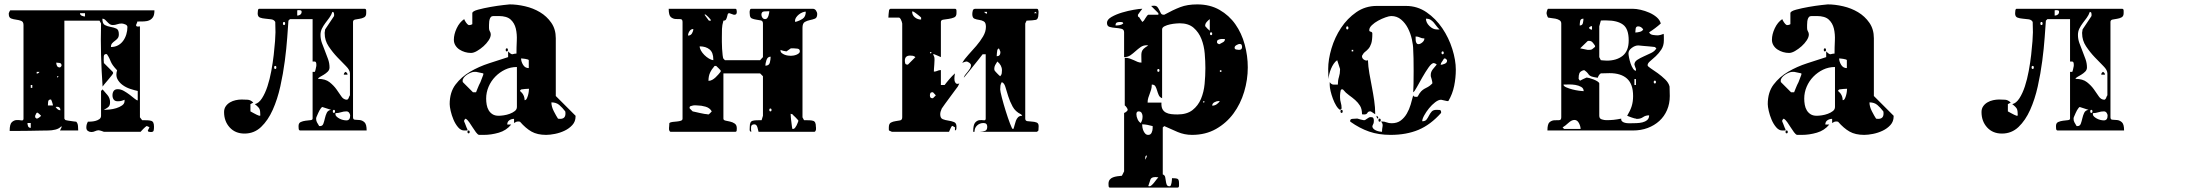

<svg xmlns="http://www.w3.org/2000/svg" viewBox="-20 -587 10040 874"><path d="M683 -540Q683 -520 677 -510Q671 -500 660.5 -495Q650 -490 635.5 -489.5Q621 -489 605 -489Q605 -485 602.5 -480.5Q600 -476 599.5 -472.5Q599 -469 602.5 -467Q606 -465 617 -467V-53L627 -40Q641 -40 651 -39.5Q661 -39 668 -37Q675 -35 678 -28.5Q681 -22 681 -10Q681 0 679.5 7Q678 14 667 14Q664 14 658.5 13Q653 12 653 7Q653 6 656.5 0Q660 -6 660 -7L659 -9Q657 -9 652.5 -11.5Q648 -14 647 -13Q645 -12 641 -8.5Q637 -5 632.5 -0.5Q628 4 624.5 8Q621 12 620 13H453Q451 12 443.5 9.5Q436 7 433 7Q433 6 430 6Q421 6 413 10Q405 14 396 14Q387 14 380 9Q373 4 373 -6Q373 -14 374.5 -19.5Q376 -25 380 -33Q384 -33 394 -33.5Q404 -34 414 -36.5Q424 -39 432 -44.5Q440 -50 440 -60V-173L447 -180Q458 -168 469.5 -154Q481 -140 481 -122Q481 -109 475.5 -102.5Q470 -96 453 -87H457Q464 -87 479 -88.5Q494 -90 509 -94.5Q524 -99 535.5 -107Q547 -115 547 -127V-133Q538 -129 531.5 -127.5Q525 -126 516 -126Q503 -126 497.5 -134Q492 -142 492 -153Q492 -165 497.5 -173Q503 -181 516 -181Q530 -181 544 -173Q558 -165 570.5 -155.5Q583 -146 592.5 -138Q602 -130 607 -130V-173Q592 -176 572.5 -182.5Q553 -189 537.5 -200.5Q522 -212 514 -228Q506 -244 513 -267Q500 -281 494 -289.5Q488 -298 485 -305Q482 -312 478.5 -320Q475 -328 467 -340Q466 -341 464 -341Q453 -341 452.5 -330.5Q452 -320 452 -314L453 -300L493 -260Q495 -258 495 -254Q495 -252 488 -243Q481 -234 472 -223.5Q463 -213 455.5 -204Q448 -195 447 -193Q442 -265 440 -336.5Q438 -408 440 -480L433 -493H273V-47Q273 -46 275.5 -43Q278 -40 280 -40Q283 -39 289.5 -38Q296 -37 303.5 -36Q311 -35 317.5 -34Q324 -33 327 -33Q334 -26 335 -13.5Q336 -1 336 7H253L260 -7V-13Q249 -1 232 3Q215 7 200 7Q190 7 165 7.5Q140 8 112 8.5Q84 9 59 9Q34 9 24 9Q24 -22 34 -31Q44 -40 55.5 -40.5Q67 -41 77 -39Q87 -37 87 -47V-473Q87 -488 76.5 -492Q66 -496 53.5 -497.5Q41 -499 30.5 -503Q20 -507 20 -523V-527Q21 -530 23.5 -535Q26 -540 27 -540ZM367 -527H344Q344 -519 352 -515.5Q360 -512 367 -512ZM560 -464Q560 -472 550 -476Q540 -480 534 -480Q523 -480 513.5 -476.5Q504 -473 493 -473Q485 -473 479 -477.5Q473 -482 468 -487.5Q463 -493 458 -497.5Q453 -502 446 -502Q446 -479 457.5 -473Q469 -467 483.5 -464.5Q498 -462 509.5 -457Q521 -452 521 -431Q521 -419 515.5 -412.5Q510 -406 503 -401Q496 -396 490.5 -390Q485 -384 485 -373Q503 -373 517 -380.5Q531 -388 540.5 -401Q550 -414 555 -430.5Q560 -447 560 -464ZM260 -290Q260 -299 251 -300.5Q242 -302 236 -302Q236 -294 239.5 -287Q243 -280 253 -280Q254 -280 256.5 -282.5Q259 -285 260 -287ZM147 -260V-252Q155 -252 160 -260ZM240 -240V-233L247 -240ZM127 -200H120V-187H127ZM221 -107Q221 -111 220 -113Q219 -117 216.5 -124.5Q214 -132 213 -133Q213 -134 210 -134Q200 -134 199 -123Q198 -112 198 -107ZM255 -85Q255 -101 240 -101Q236 -101 233 -100Q237 -94 242.5 -89.5Q248 -85 255 -85ZM140 -53Q141 -52 143.5 -49.5Q146 -47 147 -47Q151 -47 157.5 -51.5Q164 -56 167 -60Q165 -62 160 -67Q155 -72 153 -73Q153 -74 150 -74Q147 -74 147 -73Q146 -73 143.5 -67.5Q141 -62 140 -60ZM120 -27H105Q105 -19 108 -12Q111 -5 120 -5Z M1347 7Q1340 7 1339.5 -2Q1339 -11 1339 -13Q1339 -27 1349 -31.5Q1359 -36 1371 -37.5Q1383 -39 1393 -40Q1403 -41 1403 -47V-260H1413Q1414 -260 1416.5 -270.5Q1419 -281 1420 -287V-294Q1420 -301 1417.5 -304.5Q1415 -308 1403 -307V-500H1300L1293 -493Q1291 -465 1287.5 -416Q1284 -367 1276.5 -309.5Q1269 -252 1256 -193.5Q1243 -135 1221.5 -87Q1200 -39 1168.5 -9Q1137 21 1093 21Q1051 21 1025.5 -7Q1000 -35 1000 -77Q1000 -92 1007.5 -103Q1015 -114 1027 -121Q1039 -128 1053 -131Q1067 -134 1080 -134Q1095 -134 1108 -133Q1121 -132 1133 -120L1120 -113V-80Q1120 -80 1124.5 -77.5Q1129 -75 1135.5 -71.5Q1142 -68 1149 -64.5Q1156 -61 1160 -60L1165 -61Q1165 -82 1161.5 -90.5Q1158 -99 1140 -113Q1158 -117 1172.5 -139.5Q1187 -162 1197.5 -194Q1208 -226 1215 -264Q1222 -302 1226 -337Q1230 -372 1232 -399.5Q1234 -427 1234 -440L1233 -487Q1228 -497 1215 -499Q1202 -501 1188 -502Q1174 -503 1163.5 -507Q1153 -511 1153 -526Q1153 -530 1154 -538.5Q1155 -547 1160 -547H1640Q1647 -547 1647 -538Q1647 -529 1647 -527Q1647 -513 1637.5 -508Q1628 -503 1617 -501.5Q1606 -500 1596.5 -498Q1587 -496 1587 -487V-53Q1587 -42 1596.5 -42Q1606 -42 1618 -40.5Q1630 -39 1639.5 -30Q1649 -21 1649 7ZM1333 -516Q1341 -516 1347 -520.5Q1353 -525 1353 -533Q1353 -539 1348 -540Q1343 -541 1340 -541Q1336 -541 1333 -540ZM1573 -253Q1573 -268 1555 -286Q1537 -304 1515.5 -326.5Q1494 -349 1476 -376Q1458 -403 1458 -435Q1458 -437 1458 -439.5Q1458 -442 1459 -445Q1459 -449 1460 -453L1500 -513Q1501 -514 1501 -520Q1501 -524 1500 -528Q1499 -532 1493 -533Q1488 -518 1479 -506Q1470 -494 1461 -482Q1452 -470 1445.5 -457Q1439 -444 1439 -428Q1439 -409 1445.5 -391Q1452 -373 1459.5 -354.5Q1467 -336 1473.5 -317.5Q1480 -299 1480 -280Q1480 -269 1472 -261Q1464 -253 1454 -247Q1444 -241 1436 -236.5Q1428 -232 1428 -228Q1461 -228 1480 -213Q1499 -198 1511.5 -180.5Q1524 -163 1534 -148Q1544 -133 1560 -133Q1561 -133 1563.5 -135.5Q1566 -138 1567 -140Q1567 -141 1568 -143.5Q1569 -146 1570 -148Q1571 -151 1573 -153ZM1273 -473Q1278 -473 1278 -480Q1278 -487 1273 -487Q1268 -487 1268 -480Q1268 -473 1273 -473ZM1233 -273Q1238 -273 1238 -280Q1238 -287 1233 -287Q1228 -287 1228 -280Q1228 -273 1233 -273ZM1545 -247Q1545 -255 1553 -260Q1562 -255 1562 -247ZM1447 -100Q1446 -100 1443.5 -97.5Q1441 -95 1440 -93Q1435 -87 1428.5 -72.5Q1422 -58 1420 -53L1419 -47Q1419 -37 1423 -30Q1427 -23 1433 -13H1437Q1448 -13 1452 -24Q1456 -35 1459 -48.5Q1462 -62 1467.5 -73.5Q1473 -85 1487 -87ZM1500 -73Q1505 -73 1505 -80Q1505 -87 1500 -87Q1495 -87 1495 -80Q1495 -73 1500 -73ZM1507 -67Q1507 -61 1512.5 -56Q1518 -51 1525.5 -47Q1533 -43 1541.5 -41Q1550 -39 1557 -39Q1574 -39 1574 -61Q1574 -67 1569.5 -73.5Q1565 -80 1557 -80Q1544 -80 1532 -76Q1520 -72 1507 -72Z M2600 -57Q2600 -34 2585.5 -18Q2571 -2 2550 8Q2529 18 2506 22.5Q2483 27 2466 27Q2426 27 2399.5 12Q2373 -3 2347 -33Q2344 -34 2340 -34Q2334 -34 2330 -32.5Q2326 -31 2320 -27V-46Q2308 -46 2298.5 -39.5Q2289 -33 2289 -20H2307Q2285 7 2250.5 17Q2216 27 2183 27H2160Q2154 25 2146.5 15Q2139 5 2131.5 -7Q2124 -19 2116 -30.5Q2108 -42 2100 -47Q2096 -44 2093 -40V-33Q2094 -32 2096 -27Q2098 -22 2100 -16.5Q2102 -11 2104 -6Q2106 -1 2107 0Q2108 2 2108 7H2093Q2078 7 2065.5 -7.5Q2053 -22 2044.5 -42Q2036 -62 2031.5 -82Q2027 -102 2027 -113Q2027 -167 2053.5 -202Q2080 -237 2120 -260.5Q2160 -284 2206.5 -299Q2253 -314 2293 -327V-353Q2301 -345 2305 -342.5Q2309 -340 2312 -340Q2315 -340 2319 -341.5Q2323 -343 2331 -343Q2331 -371 2332.5 -401.5Q2334 -432 2328 -457Q2322 -482 2304.5 -498Q2287 -514 2250 -514Q2247 -514 2235 -514Q2223 -514 2220 -513Q2214 -511 2211 -504.5Q2208 -498 2207 -490Q2206 -482 2206 -473.5Q2206 -465 2206 -459Q2206 -450 2210 -444Q2214 -438 2214 -430Q2214 -418 2204.5 -403.5Q2195 -389 2181 -376.5Q2167 -364 2151.5 -355Q2136 -346 2124 -346Q2110 -346 2096.5 -350Q2083 -354 2071.5 -361.5Q2060 -369 2053 -380.5Q2046 -392 2046 -406Q2046 -431 2059 -458.5Q2072 -486 2093 -500Q2095 -494 2101 -485Q2107 -476 2113 -473Q2115 -472 2124 -474L2130 -477V-527Q2130 -536 2156 -543Q2182 -550 2213.5 -555.5Q2245 -561 2271.5 -564Q2298 -567 2300 -567Q2333 -567 2370 -558.5Q2407 -550 2438 -531.5Q2469 -513 2489.5 -483.5Q2510 -454 2510 -413V-150L2600 -60ZM2287 -353Q2282 -353 2282 -360Q2282 -367 2287 -367Q2292 -367 2292 -360Q2292 -353 2287 -353ZM2387 -313Q2387 -315 2382 -316.5Q2377 -318 2371 -319Q2365 -320 2359 -320.5Q2353 -321 2352 -321Q2352 -307 2361 -292Q2370 -277 2387 -277ZM2333 -282Q2304 -282 2279 -270Q2254 -258 2234.5 -238Q2215 -218 2204 -192Q2193 -166 2193 -138Q2193 -124 2195.5 -110Q2198 -96 2204.5 -85Q2211 -74 2222 -67Q2233 -60 2250 -60Q2259 -60 2273 -62Q2287 -64 2300.5 -69Q2314 -74 2323.5 -81.5Q2333 -89 2333 -100ZM2180 -253 2147 -260H2139Q2133 -260 2124 -256.5Q2115 -253 2106.5 -247.5Q2098 -242 2092 -234.5Q2086 -227 2086 -220Q2086 -214 2087 -213L2133 -167H2147Q2147 -167 2149 -172Q2151 -177 2154 -184.5Q2157 -192 2160.5 -200Q2164 -208 2167 -213L2180 -247ZM2388 -183Q2384 -183 2370.5 -182Q2357 -181 2353 -180Q2352 -180 2349.5 -177.5Q2347 -175 2347 -173Q2368 -156 2368 -131Q2374 -131 2377.5 -137.5Q2381 -144 2383.5 -153Q2386 -162 2387 -170.5Q2388 -179 2388 -183ZM2554 -70Q2554 -77 2553 -80Q2540 -97 2526 -109Q2512 -121 2490 -121Q2490 -102 2501 -80.5Q2512 -59 2520 -47Q2523 -46 2530 -46Q2554 -46 2554 -70ZM2113 20Q2108 20 2108 13.5Q2108 7 2113 7Q2118 7 2118 13.5Q2118 20 2113 20Z M3680 -547Q3689 -547 3694.5 -539Q3700 -531 3700 -523Q3700 -506 3689.5 -502Q3679 -498 3666.5 -495.5Q3654 -493 3643.5 -487Q3633 -481 3633 -460V-53L3640 -40Q3655 -40 3665 -39.5Q3675 -39 3681.5 -37Q3688 -35 3691 -28.5Q3694 -22 3694 -10Q3694 -10 3694.5 -6Q3695 -2 3694.5 2Q3694 6 3692 9.5Q3690 13 3687 13H3433Q3432 7 3428 -7Q3424 -21 3414 -21Q3400 -21 3399 -9.5Q3398 2 3400 13Q3392 12 3392.5 2.5Q3393 -7 3393 -10Q3393 -22 3396 -28.5Q3399 -35 3405.5 -37Q3412 -39 3422 -39.5Q3432 -40 3447 -40L3453 -60V-240L3440 -253H3273V-47Q3273 -40 3282.5 -38Q3292 -36 3303.5 -33.5Q3315 -31 3324.5 -24.5Q3334 -18 3334 -3Q3334 0 3333.5 6.5Q3333 13 3327 13H3033Q3030 13 3028 9.5Q3026 6 3025.5 2Q3025 -2 3025.5 -6Q3026 -10 3026 -10L3027 -27Q3032 -31 3042 -32Q3052 -33 3062 -34Q3072 -35 3079.5 -37.5Q3087 -40 3087 -47V-487Q3087 -500 3077 -500Q3067 -500 3055.5 -500.5Q3044 -501 3034 -509Q3024 -517 3024 -547H3327Q3332 -547 3333 -541.5Q3334 -536 3334 -533Q3334 -520 3324 -520H3320Q3318 -520 3310 -523.5Q3302 -527 3300 -527Q3294 -527 3292.5 -521.5Q3291 -516 3289.5 -510Q3288 -504 3285 -498.5Q3282 -493 3273 -493Q3267 -472 3266.5 -455.5Q3266 -439 3266 -417Q3266 -411 3266 -396Q3266 -381 3267 -365Q3268 -349 3269.5 -336Q3271 -323 3273 -320L3280 -313H3440L3453 -327V-480Q3453 -492 3443.5 -494Q3434 -496 3423 -497.5Q3412 -499 3402.5 -503Q3393 -507 3393 -523Q3393 -524 3392.5 -527.5Q3392 -531 3392.5 -535.5Q3393 -540 3394.5 -543.5Q3396 -547 3400 -547ZM3482 -536Q3471 -536 3458.5 -535Q3446 -534 3446 -520Q3446 -513 3450.5 -506.5Q3455 -500 3463 -500Q3469 -500 3472.5 -504.5Q3476 -509 3478 -515Q3480 -521 3481 -527Q3482 -533 3482 -536ZM3648 -534Q3641 -534 3632.5 -530.5Q3624 -527 3616.5 -521Q3609 -515 3604 -507.5Q3599 -500 3599 -493Q3599 -489 3600 -487Q3619 -492 3633.5 -501.5Q3648 -511 3648 -534ZM3216 -493Q3216 -497 3213 -500Q3211 -503 3203.5 -510.5Q3196 -518 3193 -520Q3193 -521 3190 -521Q3188 -521 3187 -520L3207 -493ZM3136 -455Q3125 -455 3118.5 -445Q3112 -435 3112 -425Q3124 -425 3130 -435Q3136 -445 3136 -455ZM3227 -317Q3227 -348 3210 -362Q3193 -376 3165 -376Q3165 -367 3171 -356.5Q3177 -346 3186.5 -336.5Q3196 -327 3207 -320.5Q3218 -314 3227 -313ZM3533 -357Q3533 -350 3538.5 -345.5Q3544 -341 3551.5 -338Q3559 -335 3567 -334Q3575 -333 3580 -333Q3584 -333 3591 -334Q3598 -335 3604.5 -337.5Q3611 -340 3616 -344Q3621 -348 3621 -353Q3621 -364 3610.5 -365.5Q3600 -367 3593 -367H3580Q3578 -366 3570 -360Q3562 -354 3560 -353Q3557 -353 3546.5 -355.5Q3536 -358 3533 -360ZM3488 -329Q3474 -329 3469 -313.5Q3464 -298 3464 -288Q3481 -288 3484.5 -302.5Q3488 -317 3488 -329ZM3233 -287Q3219 -271 3212 -255.5Q3205 -240 3205 -219Q3214 -219 3222 -223.5Q3230 -228 3237 -234.5Q3244 -241 3250 -248Q3256 -255 3260 -260Q3261 -261 3261 -263Q3261 -266 3260 -267Q3258 -269 3250.5 -277Q3243 -285 3240 -287ZM3133 -80Q3137 -79 3146.5 -77Q3156 -75 3166.5 -72.5Q3177 -70 3186.5 -68.5Q3196 -67 3200 -67Q3201 -66 3204 -66Q3206 -66 3207 -67Q3208 -68 3213.5 -73Q3219 -78 3220 -80Q3211 -96 3191.5 -101.5Q3172 -107 3155 -107Q3153 -107 3147.5 -107.5Q3142 -108 3135.5 -107Q3129 -106 3124 -104Q3119 -102 3119 -97Q3119 -94 3120 -93ZM3487 -80Q3492 -80 3492 -86.5Q3492 -93 3487 -93Q3482 -93 3482 -86.5Q3482 -80 3487 -80ZM3590 0Q3595 0 3599 -5Q3603 -10 3606 -16Q3609 -22 3611 -27.5Q3613 -33 3613 -33Q3614 -34 3614 -37Q3614 -40 3613 -40Q3612 -41 3608.5 -45Q3605 -49 3600.5 -53.5Q3596 -58 3592 -61.5Q3588 -65 3587 -67L3579 -69Q3579 -67 3579.5 -61Q3580 -55 3580 -53Q3580 -50 3581 -42.5Q3582 -35 3583 -26.5Q3584 -18 3585 -10.5Q3586 -3 3587 0Z M4340 -193Q4336 -188 4325.5 -173.5Q4315 -159 4303 -143Q4291 -127 4281 -113Q4271 -99 4267 -93Q4260 -78 4260 -67Q4260 -49 4271.5 -44.5Q4283 -40 4297 -38Q4311 -36 4322.5 -31.5Q4334 -27 4334 -11Q4334 -6 4333.5 -0.5Q4333 5 4327 7V-8Q4325 -8 4320 -11.5Q4315 -15 4313 -13Q4311 -11 4306 -0.5Q4301 10 4300 13H4040L4027 7Q4026 6 4026 1Q4026 -4 4026 -7Q4026 -24 4035.5 -29Q4045 -34 4056.5 -35.5Q4068 -37 4077.5 -39Q4087 -41 4087 -53V-480Q4087 -482 4084.5 -489.5Q4082 -497 4080 -500Q4079 -502 4076.5 -504.5Q4074 -507 4073 -507H4024Q4024 -510 4025 -523Q4026 -536 4027 -540Q4027 -542 4029.5 -544.5Q4032 -547 4033 -547H4327Q4334 -547 4334 -538Q4334 -529 4334 -527Q4334 -512 4323 -507.5Q4312 -503 4298.5 -501Q4285 -499 4274 -497.5Q4263 -496 4263 -487V-327Q4260 -328 4248.5 -333.5Q4237 -339 4233 -340H4227Q4228 -339 4230.5 -333.5Q4233 -328 4233 -327Q4234 -323 4234 -313.5Q4234 -304 4233 -293.5Q4232 -283 4231.5 -273.5Q4231 -264 4231 -261Q4240 -261 4247 -264.5Q4254 -268 4263 -268V-200H4280Q4283 -204 4288.5 -211Q4294 -218 4300.5 -225.5Q4307 -233 4314 -240.5Q4321 -248 4327 -253Q4326 -248 4325 -239Q4324 -230 4325 -221.5Q4326 -213 4331 -208Q4336 -203 4347 -207ZM4647 -47Q4647 -37 4656.5 -35.5Q4666 -34 4677.5 -33.5Q4689 -33 4698.5 -29.5Q4708 -26 4708 -13L4707 7Q4706 8 4703.5 10.5Q4701 13 4700 13H4440Q4455 12 4464.5 8.5Q4474 5 4474 -10Q4474 -27 4457 -27Q4440 -27 4428 -16Q4416 -5 4416 13H4410Q4410 -19 4419 -29Q4428 -39 4438.5 -40Q4449 -41 4458 -39.5Q4467 -38 4467 -47V-340H4453Q4449 -334 4437.5 -320Q4426 -306 4413.5 -290Q4401 -274 4389.5 -260Q4378 -246 4373 -240L4367 -233Q4369 -241 4374.5 -247.5Q4380 -254 4385.5 -261Q4391 -268 4395.5 -275Q4400 -282 4400 -290Q4400 -296 4392 -301.5Q4384 -307 4380 -307Q4377 -307 4369.5 -304.5Q4362 -302 4360 -300Q4370 -318 4388 -337.5Q4406 -357 4424 -378Q4442 -399 4455 -421Q4468 -443 4468 -465Q4468 -484 4458.5 -489.5Q4449 -495 4437 -496.5Q4425 -498 4415.5 -502Q4406 -506 4406 -523Q4406 -529 4408 -538Q4410 -547 4420 -547H4700Q4704 -547 4705.5 -543.5Q4707 -540 4707.5 -535.5Q4708 -531 4707.5 -527.5Q4707 -524 4707 -523Q4707 -499 4694.5 -496.5Q4682 -494 4653 -493L4647 -480ZM4173 -507Q4173 -507 4169.5 -510.5Q4166 -514 4160.5 -518Q4155 -522 4149.5 -526.5Q4144 -531 4140 -533Q4139 -534 4136 -534.5Q4133 -535 4132 -535Q4132 -518 4144.5 -508Q4157 -498 4173 -498ZM4473 -533H4460Q4465 -525 4473 -525ZM4693 -533 4687 -527H4700ZM4534 -350Q4534 -353 4533 -353Q4533 -355 4530.5 -360Q4528 -365 4527 -367Q4525 -366 4522.5 -363.5Q4520 -361 4520 -360Q4519 -357 4518 -345.5Q4517 -334 4517 -331Q4534 -331 4534 -350ZM4220 -347Q4221 -350 4217 -350Q4213 -350 4213 -347Q4214 -344 4216.5 -344Q4219 -344 4220 -347ZM4147 -327Q4141 -332 4135.5 -333Q4130 -334 4123 -334Q4099 -334 4099 -311Q4099 -305 4100.5 -299Q4102 -293 4110 -293H4113ZM4541 -267Q4541 -290 4520 -307Q4514 -298 4510 -290.5Q4506 -283 4506 -273L4507 -267Q4508 -265 4511.5 -261Q4515 -257 4519.5 -252.5Q4524 -248 4527.5 -244.5Q4531 -241 4533 -240Q4539 -246 4540 -253Q4541 -260 4541 -267ZM4593 0Q4596 -7 4598.5 -17.5Q4601 -28 4604.5 -37.5Q4608 -47 4614.5 -53.5Q4621 -60 4633 -60Q4632 -64 4627 -67Q4602 -79 4589.5 -102Q4577 -125 4569.5 -149Q4562 -173 4556.5 -191.5Q4551 -210 4540 -213Q4535 -204 4534 -197Q4533 -190 4533 -180Q4533 -172 4540.5 -143Q4548 -114 4558 -82Q4568 -50 4577.5 -25Q4587 0 4590 0ZM4240 -153Q4239 -155 4233.5 -160Q4228 -165 4227 -167H4223Q4217 -167 4215 -162.5Q4213 -158 4213 -153Q4213 -140 4223 -140H4227Z M5280 -520Q5320 -542 5352.5 -554.5Q5385 -567 5430 -567Q5488 -567 5531.5 -542Q5575 -517 5603.5 -476.5Q5632 -436 5646 -384.5Q5660 -333 5660 -280Q5660 -224 5643.5 -169Q5627 -114 5595 -70.5Q5563 -27 5515.5 0Q5468 27 5406 27Q5372 27 5341 14Q5310 1 5280 -13L5273 -7V207Q5282 210 5284 219Q5286 228 5287 237Q5288 246 5291 253.5Q5294 261 5304 261Q5308 261 5310 256Q5312 251 5313 245Q5314 239 5314.5 233Q5315 227 5315 224Q5333 224 5340 227Q5347 230 5347 247Q5347 249 5347 258Q5347 267 5340 267H5033Q5027 267 5026.5 260Q5026 253 5026 250Q5026 238 5031.5 231Q5037 224 5046 220.5Q5055 217 5065.5 215.5Q5076 214 5087 213L5097 193V-73Q5100 -73 5106.5 -78Q5113 -83 5113 -87Q5114 -90 5108.5 -98Q5103 -106 5100 -107V-324Q5113 -324 5123 -320.5Q5133 -317 5141.5 -313Q5150 -309 5158 -305.5Q5166 -302 5176 -302Q5176 -320 5175.5 -331Q5175 -342 5177 -350Q5179 -358 5185.5 -364.5Q5192 -371 5207 -380Q5204 -381 5200 -381Q5184 -381 5172 -372.5Q5160 -364 5149 -354Q5138 -344 5126 -335.5Q5114 -327 5097 -327V-440Q5097 -453 5085 -456Q5073 -459 5058 -460Q5043 -461 5031 -464.5Q5019 -468 5019 -483Q5019 -498 5040 -510Q5061 -522 5088 -530Q5115 -538 5141 -542.5Q5167 -547 5177 -547H5180Q5177 -544 5169.5 -533.5Q5162 -523 5160 -520V-513Q5161 -511 5163 -510Q5166 -507 5167 -507Q5168 -504 5173.5 -496.5Q5179 -489 5180 -487L5187 -493Q5188 -495 5193.5 -503.5Q5199 -512 5200 -513Q5201 -515 5203.5 -517.5Q5206 -520 5207 -520H5253V-527L5220 -560L5233 -561Q5244 -561 5249 -554.5Q5254 -548 5257.5 -540.5Q5261 -533 5264.5 -526.5Q5268 -520 5277 -520ZM5487 -500Q5480 -495 5473 -487Q5466 -479 5466 -470Q5466 -467 5467 -467Q5469 -464 5476.5 -456.5Q5484 -449 5487 -447ZM5093 -480Q5092 -486 5086.5 -486.5Q5081 -487 5077 -487Q5068 -487 5063 -484Q5058 -481 5058 -471Q5067 -471 5076.5 -472.5Q5086 -474 5093 -480ZM5267 -120Q5266 -101 5271.5 -90.5Q5277 -80 5287.5 -74.5Q5298 -69 5311.5 -67.5Q5325 -66 5340 -66Q5383 -66 5408.5 -86Q5434 -106 5447 -137Q5460 -168 5463.5 -205Q5467 -242 5467 -277Q5467 -308 5464 -343.5Q5461 -379 5449 -409.5Q5437 -440 5413.5 -460.5Q5390 -481 5350 -481Q5346 -481 5333 -480Q5320 -479 5306 -476Q5292 -473 5281 -467.5Q5270 -462 5270 -453V-140Q5259 -144 5254.5 -154.5Q5250 -165 5247 -175.5Q5244 -186 5239.5 -194Q5235 -202 5223 -202Q5223 -189 5220 -179Q5217 -169 5213.5 -160Q5210 -151 5207 -141.5Q5204 -132 5204 -120ZM5493 -427Q5498 -427 5498 -433.5Q5498 -440 5493 -440Q5488 -440 5488 -433.5Q5488 -427 5493 -427ZM5520 -393Q5521 -389 5527 -387Q5527 -386 5530 -386Q5533 -386 5533 -387Q5541 -391 5548.5 -395.5Q5556 -400 5556 -409Q5554 -409 5548 -409.5Q5542 -410 5536 -409Q5530 -408 5525 -405.5Q5520 -403 5520 -397ZM5634 -373Q5634 -378 5632 -382.5Q5630 -387 5623 -387Q5618 -387 5609 -382Q5600 -377 5600 -370Q5600 -363 5607.5 -361.5Q5615 -360 5620 -360Q5634 -360 5634 -373ZM5253 -260Q5258 -260 5258 -266.5Q5258 -273 5253 -273Q5248 -273 5248 -266.5Q5248 -260 5253 -260ZM5540 -267H5533V-260H5540ZM5460 -120Q5463 -121 5463 -123.5Q5463 -126 5460 -127Q5457 -127 5457 -123Q5457 -119 5460 -120ZM5527 -127Q5518 -127 5508 -121.5Q5498 -116 5498 -106Q5509 -106 5518 -112Q5527 -118 5533 -127ZM5181 -58Q5181 -65 5177 -72.5Q5173 -80 5163 -80Q5153 -80 5153 -67Q5153 -56 5158.5 -44Q5164 -32 5173 -27Q5178 -36 5179.5 -42.5Q5181 -49 5181 -58ZM5227 -13Q5216 -16 5203.5 -18.5Q5191 -21 5179 -21Q5179 -15 5180.5 -6.5Q5182 2 5185.5 9.5Q5189 17 5194 22Q5199 27 5207 27Q5218 27 5222.5 16.5Q5227 6 5227 -3ZM5200 120Q5195 122 5194 125.5Q5193 129 5193 133V140L5200 127ZM5240 219Q5221 219 5217 230Q5213 241 5207 260Q5209 261 5213 261Q5217 261 5223 255.5Q5229 250 5234.5 243Q5240 236 5245 229.5Q5250 223 5253 220Z M6380 -560Q6432 -560 6474 -531Q6516 -502 6545.5 -458.5Q6575 -415 6591 -364Q6607 -313 6607 -270Q6607 -233 6599.5 -196Q6592 -159 6573 -127H6567Q6565 -127 6553.5 -130Q6542 -133 6540 -133Q6528 -133 6513 -121.5Q6498 -110 6485 -94Q6472 -78 6463 -61.5Q6454 -45 6454 -35Q6468 -35 6474 -43Q6480 -51 6485 -61Q6490 -71 6497 -79Q6504 -87 6519 -87Q6525 -87 6532.5 -86.5Q6540 -86 6540 -77V-73Q6492 -19 6437 4Q6382 27 6310 27Q6256 27 6212.5 12Q6169 -3 6127 -33Q6126 -34 6126 -37Q6126 -45 6136.5 -46Q6147 -47 6153 -47H6160Q6162 -46 6173.5 -43Q6185 -40 6187 -40H6193Q6195 -41 6203.5 -47Q6212 -53 6213 -53L6220 -54Q6229 -54 6231.5 -49.5Q6234 -45 6234 -37L6233 -27Q6233 -26 6230 -20Q6227 -14 6227 -13Q6227 -6 6232 -1Q6237 4 6244 7Q6251 10 6258.5 11.5Q6266 13 6271 13Q6271 1 6273.5 -11.5Q6276 -24 6267 -33Q6268 -34 6270 -34Q6282 -34 6292 -30Q6302 -26 6315 -26Q6340 -26 6356.5 -38.5Q6373 -51 6384 -70Q6395 -89 6401.5 -111Q6408 -133 6413 -153Q6415 -148 6418.5 -147Q6422 -146 6427 -146Q6431 -146 6433 -147Q6442 -164 6449.5 -171.5Q6457 -179 6464.5 -183Q6472 -187 6480.5 -191.5Q6489 -196 6500 -207V-213Q6500 -215 6497 -226.5Q6494 -238 6493 -240V-247Q6493 -260 6503 -272.5Q6513 -285 6520 -293Q6519 -295 6514 -297.5Q6509 -300 6507 -300Q6497 -300 6483 -280Q6469 -260 6455 -235.5Q6441 -211 6429.5 -190Q6418 -169 6413 -167Q6414 -178 6414.5 -205.5Q6415 -233 6415 -263.5Q6415 -294 6414.5 -321.5Q6414 -349 6413 -360Q6413 -381 6407 -408Q6401 -435 6389 -458.5Q6377 -482 6358 -498Q6339 -514 6313 -514Q6304 -514 6287 -508Q6270 -502 6253.5 -493Q6237 -484 6225 -472.5Q6213 -461 6213 -450Q6213 -446 6215 -444.5Q6217 -443 6220 -442.5Q6223 -442 6225 -440Q6227 -438 6227 -434Q6227 -404 6222 -389Q6217 -374 6209.5 -365.5Q6202 -357 6194 -351Q6186 -345 6180 -333V-330Q6180 -321 6189.5 -315Q6199 -309 6207 -313Q6208 -284 6213.5 -253Q6219 -222 6225 -191Q6231 -160 6235.5 -129Q6240 -98 6240 -70V-67Q6238 -68 6230 -73.5Q6222 -79 6220 -80H6217Q6208 -80 6204.5 -73Q6201 -66 6190 -66Q6183 -66 6180 -67Q6180 -91 6171 -105.5Q6162 -120 6149 -131.5Q6136 -143 6121 -153.5Q6106 -164 6093 -180H6087Q6084 -180 6083 -175.5Q6082 -171 6081 -165Q6080 -159 6080 -153Q6080 -147 6080 -143Q6080 -131 6083.5 -119.5Q6087 -108 6087 -96V-93Q6084 -88 6080 -87Q6071 -92 6062.5 -106Q6054 -120 6047.5 -137.5Q6041 -155 6037 -172Q6033 -189 6033 -200V-213Q6041 -202 6050 -202Q6059 -202 6070 -202Q6070 -221 6075 -236.5Q6080 -252 6080 -270V-273L6067 -313Q6058 -307 6051 -296.5Q6044 -286 6039 -274Q6034 -262 6031 -249.5Q6028 -237 6027 -227L6026 -273Q6026 -316 6041 -366.5Q6056 -417 6084.5 -460Q6113 -503 6154 -531.5Q6195 -560 6247 -560ZM6533 -453Q6525 -460 6519 -468.5Q6513 -477 6506.5 -484.5Q6500 -492 6492 -497Q6484 -502 6471 -502Q6471 -484 6487 -468.5Q6503 -453 6520 -453ZM6113 -453Q6118 -453 6118 -460Q6118 -467 6113 -467Q6108 -467 6108 -460Q6108 -453 6113 -453ZM6464 -412Q6452 -412 6443.5 -416.5Q6435 -421 6424 -421Q6424 -419 6424 -413.5Q6424 -408 6424.5 -402Q6425 -396 6428 -391Q6431 -386 6437 -386Q6445 -386 6454.5 -394Q6464 -402 6464 -412ZM6140 -360H6133V-353H6140ZM6547 -340Q6552 -340 6552 -346.5Q6552 -353 6547 -353Q6542 -353 6542 -346.5Q6542 -340 6547 -340ZM6567 -313Q6563 -319 6560 -320Q6559 -321 6556 -321Q6554 -321 6553 -320Q6552 -318 6547 -310.5Q6542 -303 6540 -300L6538 -292Q6545 -292 6556 -296.5Q6567 -301 6567 -310ZM6087 -73Q6082 -73 6082 -80Q6082 -87 6087 -87Q6092 -87 6092 -80Q6092 -73 6087 -73ZM6254 -50Q6254 -48 6253 -47Q6248 -48 6247 -53Q6246 -54 6246 -57Q6246 -59 6247 -60Q6251 -59 6253 -53Q6254 -53 6254 -50ZM6260 -33Q6255 -33 6255 -40Q6255 -47 6260 -47Q6265 -47 6265 -40Q6265 -33 6260 -33Z M7413 -547Q7428 -547 7448 -542.5Q7468 -538 7487.5 -529.5Q7507 -521 7521.5 -508.5Q7536 -496 7540 -480Q7529 -470 7514.5 -459Q7500 -448 7487 -440Q7491 -430 7504 -428Q7517 -426 7527 -426L7533 -427Q7536 -427 7543.5 -429.5Q7551 -432 7553 -433Q7554 -430 7554 -418.5Q7554 -407 7554 -403Q7554 -379 7542.5 -361.5Q7531 -344 7517 -331Q7503 -318 7491.5 -308.5Q7480 -299 7480 -290Q7480 -285 7494 -276Q7508 -267 7526 -254Q7544 -241 7560 -225.5Q7576 -210 7580 -193L7581 -150Q7581 -115 7568.5 -86Q7556 -57 7533.5 -36.5Q7511 -16 7480.5 -4.5Q7450 7 7413 7H7024Q7024 -23 7034 -31Q7044 -39 7055.5 -39.5Q7067 -40 7077 -40Q7087 -40 7087 -53V-480Q7087 -490 7079 -495Q7071 -500 7060.5 -502Q7050 -504 7040 -505Q7030 -506 7027 -507Q7025 -509 7022.5 -516.5Q7020 -524 7020 -527Q7020 -531 7022.5 -539Q7025 -547 7027 -547ZM7188 -502Q7175 -502 7173 -491.5Q7171 -481 7171 -471Q7183 -471 7185.5 -482Q7188 -493 7188 -502ZM7267 -313Q7268 -313 7278 -312Q7288 -311 7294 -311Q7339 -311 7366.5 -333Q7394 -355 7394 -403Q7394 -456 7368 -475Q7342 -494 7293 -494Q7287 -494 7277 -494Q7267 -494 7267 -493L7260 -467V-327ZM7227 -468Q7218 -468 7213 -460Q7218 -452 7227 -452ZM7460 -453Q7451 -467 7437 -467Q7427 -467 7425.5 -456Q7424 -445 7424 -439Q7433 -439 7444.5 -442Q7456 -445 7460 -453ZM7214 -360Q7223 -360 7227 -362.5Q7231 -365 7240 -373Q7241 -374 7241 -377Q7241 -379 7240 -380Q7234 -389 7228.5 -395Q7223 -401 7213 -401Q7208 -401 7207 -400L7173 -367L7207 -360ZM7513 -373Q7513 -373 7504.5 -374Q7496 -375 7484.5 -376Q7473 -377 7460.5 -378Q7448 -379 7440 -380H7436Q7423 -380 7408 -369Q7393 -358 7393 -344Q7393 -338 7395.5 -325Q7398 -312 7402.5 -298.5Q7407 -285 7413.5 -275Q7420 -265 7427 -265V-273Q7426 -275 7423 -283.5Q7420 -292 7420 -293Q7420 -306 7433 -314.5Q7446 -323 7463 -330.5Q7480 -338 7496.5 -346Q7513 -354 7520 -367ZM7260 -60Q7260 -47 7271.5 -43.5Q7283 -40 7292 -40Q7310 -40 7325 -41.5Q7340 -43 7360 -47Q7359 -39 7364 -34.5Q7369 -30 7377 -28Q7385 -26 7393 -26Q7401 -26 7406 -26Q7416 -26 7430 -26.5Q7444 -27 7456.5 -30Q7469 -33 7478 -40.5Q7487 -48 7487 -62Q7471 -62 7459.5 -54Q7448 -46 7434 -46H7429Q7428 -46 7427 -47Q7425 -47 7419 -48.5Q7413 -50 7406.5 -52.5Q7400 -55 7394.5 -57Q7389 -59 7387 -60Q7401 -83 7407.5 -103.5Q7414 -124 7414 -150Q7414 -204 7386.5 -229Q7359 -254 7307 -254L7267 -253Q7262 -250 7258.5 -244.5Q7255 -239 7253 -233Q7233 -236 7226 -238.5Q7219 -241 7215.5 -244Q7212 -247 7208.5 -252.5Q7205 -258 7193 -267H7187Q7173 -262 7169.5 -253.5Q7166 -245 7166 -230Q7166 -227 7167 -227Q7169 -221 7173 -220Q7176 -222 7186.5 -227Q7197 -232 7200 -233Q7201 -234 7203 -234Q7206 -234 7215.5 -231.5Q7225 -229 7235 -225Q7245 -221 7252.5 -216Q7260 -211 7260 -207ZM7427 -227H7420V-200H7427ZM7513 -207Q7518 -207 7518 -213.5Q7518 -220 7513 -220Q7508 -220 7508 -213.5Q7508 -207 7513 -207ZM7189 -172Q7189 -185 7177.5 -191.5Q7166 -198 7151 -200.5Q7136 -203 7120.5 -202.5Q7105 -202 7097 -202Q7097 -195 7109.5 -189.5Q7122 -184 7137.5 -180Q7153 -176 7168 -174Q7183 -172 7189 -172ZM7175 0Q7175 -12 7167.5 -26.5Q7160 -41 7147 -41Q7134 -41 7119.5 -27.5Q7105 -14 7093 -7L7100 0Z M8600 -57Q8600 -34 8585.5 -18Q8571 -2 8550 8Q8529 18 8506 22.5Q8483 27 8466 27Q8426 27 8399.5 12Q8373 -3 8347 -33Q8344 -34 8340 -34Q8334 -34 8330 -32.5Q8326 -31 8320 -27V-46Q8308 -46 8298.5 -39.5Q8289 -33 8289 -20H8307Q8285 7 8250.5 17Q8216 27 8183 27H8160Q8154 25 8146.5 15Q8139 5 8131.5 -7Q8124 -19 8116 -30.5Q8108 -42 8100 -47Q8096 -44 8093 -40V-33Q8094 -32 8096 -27Q8098 -22 8100 -16.5Q8102 -11 8104 -6Q8106 -1 8107 0Q8108 2 8108 7H8093Q8078 7 8065.5 -7.5Q8053 -22 8044.5 -42Q8036 -62 8031.5 -82Q8027 -102 8027 -113Q8027 -167 8053.5 -202Q8080 -237 8120 -260.5Q8160 -284 8206.5 -299Q8253 -314 8293 -327V-353Q8301 -345 8305 -342.5Q8309 -340 8312 -340Q8315 -340 8319 -341.5Q8323 -343 8331 -343Q8331 -371 8332.5 -401.5Q8334 -432 8328 -457Q8322 -482 8304.5 -498Q8287 -514 8250 -514Q8247 -514 8235 -514Q8223 -514 8220 -513Q8214 -511 8211 -504.5Q8208 -498 8207 -490Q8206 -482 8206 -473.5Q8206 -465 8206 -459Q8206 -450 8210 -444Q8214 -438 8214 -430Q8214 -418 8204.5 -403.5Q8195 -389 8181 -376.5Q8167 -364 8151.5 -355Q8136 -346 8124 -346Q8110 -346 8096.5 -350Q8083 -354 8071.5 -361.5Q8060 -369 8053 -380.5Q8046 -392 8046 -406Q8046 -431 8059 -458.5Q8072 -486 8093 -500Q8095 -494 8101 -485Q8107 -476 8113 -473Q8115 -472 8124 -474L8130 -477V-527Q8130 -536 8156 -543Q8182 -550 8213.5 -555.5Q8245 -561 8271.5 -564Q8298 -567 8300 -567Q8333 -567 8370 -558.5Q8407 -550 8438 -531.5Q8469 -513 8489.5 -483.5Q8510 -454 8510 -413V-150L8600 -60ZM8287 -353Q8282 -353 8282 -360Q8282 -367 8287 -367Q8292 -367 8292 -360Q8292 -353 8287 -353ZM8387 -313Q8387 -315 8382 -316.5Q8377 -318 8371 -319Q8365 -320 8359 -320.5Q8353 -321 8352 -321Q8352 -307 8361 -292Q8370 -277 8387 -277ZM8333 -282Q8304 -282 8279 -270Q8254 -258 8234.5 -238Q8215 -218 8204 -192Q8193 -166 8193 -138Q8193 -124 8195.5 -110Q8198 -96 8204.5 -85Q8211 -74 8222 -67Q8233 -60 8250 -60Q8259 -60 8273 -62Q8287 -64 8300.5 -69Q8314 -74 8323.5 -81.5Q8333 -89 8333 -100ZM8180 -253 8147 -260H8139Q8133 -260 8124 -256.5Q8115 -253 8106.5 -247.5Q8098 -242 8092 -234.5Q8086 -227 8086 -220Q8086 -214 8087 -213L8133 -167H8147Q8147 -167 8149 -172Q8151 -177 8154 -184.5Q8157 -192 8160.5 -200Q8164 -208 8167 -213L8180 -247ZM8388 -183Q8384 -183 8370.5 -182Q8357 -181 8353 -180Q8352 -180 8349.5 -177.5Q8347 -175 8347 -173Q8368 -156 8368 -131Q8374 -131 8377.5 -137.5Q8381 -144 8383.5 -153Q8386 -162 8387 -170.5Q8388 -179 8388 -183ZM8554 -70Q8554 -77 8553 -80Q8540 -97 8526 -109Q8512 -121 8490 -121Q8490 -102 8501 -80.5Q8512 -59 8520 -47Q8523 -46 8530 -46Q8554 -46 8554 -70ZM8113 20Q8108 20 8108 13.5Q8108 7 8113 7Q8118 7 8118 13.5Q8118 20 8113 20Z M9347 7Q9340 7 9339.5 -2Q9339 -11 9339 -13Q9339 -27 9349 -31.5Q9359 -36 9371 -37.5Q9383 -39 9393 -40Q9403 -41 9403 -47V-260H9413Q9414 -260 9416.5 -270.5Q9419 -281 9420 -287V-294Q9420 -301 9417.5 -304.5Q9415 -308 9403 -307V-500H9300L9293 -493Q9291 -465 9287.5 -416Q9284 -367 9276.5 -309.5Q9269 -252 9256 -193.5Q9243 -135 9221.5 -87Q9200 -39 9168.5 -9Q9137 21 9093 21Q9051 21 9025.5 -7Q9000 -35 9000 -77Q9000 -92 9007.5 -103Q9015 -114 9027 -121Q9039 -128 9053 -131Q9067 -134 9080 -134Q9095 -134 9108 -133Q9121 -132 9133 -120L9120 -113V-80Q9120 -80 9124.5 -77.5Q9129 -75 9135.5 -71.5Q9142 -68 9149 -64.5Q9156 -61 9160 -60L9165 -61Q9165 -82 9161.5 -90.5Q9158 -99 9140 -113Q9158 -117 9172.5 -139.5Q9187 -162 9197.5 -194Q9208 -226 9215 -264Q9222 -302 9226 -337Q9230 -372 9232 -399.5Q9234 -427 9234 -440L9233 -487Q9228 -497 9215 -499Q9202 -501 9188 -502Q9174 -503 9163.5 -507Q9153 -511 9153 -526Q9153 -530 9154 -538.5Q9155 -547 9160 -547H9640Q9647 -547 9647 -538Q9647 -529 9647 -527Q9647 -513 9637.5 -508Q9628 -503 9617 -501.5Q9606 -500 9596.5 -498Q9587 -496 9587 -487V-53Q9587 -42 9596.5 -42Q9606 -42 9618 -40.5Q9630 -39 9639.5 -30Q9649 -21 9649 7ZM9333 -516Q9341 -516 9347 -520.5Q9353 -525 9353 -533Q9353 -539 9348 -540Q9343 -541 9340 -541Q9336 -541 9333 -540ZM9573 -253Q9573 -268 9555 -286Q9537 -304 9515.5 -326.5Q9494 -349 9476 -376Q9458 -403 9458 -435Q9458 -437 9458 -439.5Q9458 -442 9459 -445Q9459 -449 9460 -453L9500 -513Q9501 -514 9501 -520Q9501 -524 9500 -528Q9499 -532 9493 -533Q9488 -518 9479 -506Q9470 -494 9461 -482Q9452 -470 9445.5 -457Q9439 -444 9439 -428Q9439 -409 9445.5 -391Q9452 -373 9459.5 -354.5Q9467 -336 9473.5 -317.5Q9480 -299 9480 -280Q9480 -269 9472 -261Q9464 -253 9454 -247Q9444 -241 9436 -236.5Q9428 -232 9428 -228Q9461 -228 9480 -213Q9499 -198 9511.5 -180.5Q9524 -163 9534 -148Q9544 -133 9560 -133Q9561 -133 9563.5 -135.5Q9566 -138 9567 -140Q9567 -141 9568 -143.5Q9569 -146 9570 -148Q9571 -151 9573 -153ZM9273 -473Q9278 -473 9278 -480Q9278 -487 9273 -487Q9268 -487 9268 -480Q9268 -473 9273 -473ZM9233 -273Q9238 -273 9238 -280Q9238 -287 9233 -287Q9228 -287 9228 -280Q9228 -273 9233 -273ZM9545 -247Q9545 -255 9553 -260Q9562 -255 9562 -247ZM9447 -100Q9446 -100 9443.5 -97.5Q9441 -95 9440 -93Q9435 -87 9428.5 -72.5Q9422 -58 9420 -53L9419 -47Q9419 -37 9423 -30Q9427 -23 9433 -13H9437Q9448 -13 9452 -24Q9456 -35 9459 -48.5Q9462 -62 9467.5 -73.5Q9473 -85 9487 -87ZM9500 -73Q9505 -73 9505 -80Q9505 -87 9500 -87Q9495 -87 9495 -80Q9495 -73 9500 -73ZM9507 -67Q9507 -61 9512.5 -56Q9518 -51 9525.5 -47Q9533 -43 9541.5 -41Q9550 -39 9557 -39Q9574 -39 9574 -61Q9574 -67 9569.5 -73.5Q9565 -80 9557 -80Q9544 -80 9532 -76Q9520 -72 9507 -72Z"/></svg>

Font: Genkaimincho
Style: Regular
Weight: 800
Designer: Dr. Ken Lunde (project architect, glyph set definition & overall production); Masataka HATTORI \u670D \u90E8 \u6B63 \u8C
Foundry: Adobe Systems Incorporated
Version: Version 1.00